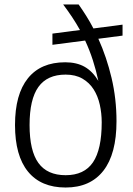

<svg xmlns="http://www.w3.org/2000/svg" viewBox="-20 -828 595 857"><path d="M214 -678 337 -694Q321 -723 302 -751.5Q283 -780 262 -808H331Q348 -784 365 -757Q382 -730 397 -701L527 -718V-669L419 -655Q456 -573 478 -480Q500 -387 500 -287Q500 -141 441.5 -66Q383 9 273 9Q163 9 105 -62Q47 -133 47 -270Q47 -407 104.5 -478.5Q162 -550 271 -550Q322 -550 357.5 -530Q393 -510 419 -467Q409 -514 394.5 -559Q380 -604 360 -647L214 -628ZM273 -46Q356 -46 395 -103.5Q434 -161 434 -282Q434 -322 425.5 -360.5Q417 -399 398 -429Q379 -459 348 -477Q317 -495 273 -495Q191 -495 151.5 -440Q112 -385 112 -270Q112 -155 151.5 -100.5Q191 -46 273 -46Z"/></svg>

Font: Encode Sans Narrow
Style: Light
Weight: 300
Designer: Pablo Impallari, Andres Torresi
Foundry: Pablo Impallari, Andres Torresi
Version: Version 1.000; ttfautohint (v1.00) -l 8 -r 50 -G 200 -x 14 -